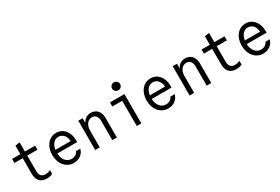

<svg xmlns="http://www.w3.org/2000/svg" viewBox="84 -1921 4471 3065"><g transform="rotate(-30 2320.0 -388.5)"><path d="M285 -181V-465H472V-540H285V-710L201 -696V-540H49V-465H201V-181C201 -56 262 10 378 10C418 10 454 2 482 -13V-83C452 -68 422 -61 392 -61C320 -61 285 -100 285 -181Z M717 -254H1083V-286C1083 -442 993 -550 863 -550C729 -550 634 -435 634 -273C634 -108 734 10 874 10C973 10 1053 -49 1073 -138H993C977 -93 932 -64 876 -64C784 -64 723 -139 717 -254ZM863 -477C939 -477 996 -415 1000 -320H720C734 -416 788 -477 863 -477Z M1269 0H1353V-312C1353 -410 1407 -479 1483 -479C1545 -479 1584 -432 1584 -358V0H1668V-365C1668 -476 1602 -550 1502 -550C1434 -550 1381 -516 1352 -458H1348V-540H1269Z M2119 -540H1853V-465H2035V0H2119ZM1992 -714C1992 -673 2026 -640 2066 -640C2107 -640 2140 -673 2140 -714C2140 -755 2107 -787 2066 -787C2026 -787 1992 -755 1992 -714Z M2457 -254H2823V-286C2823 -442 2733 -550 2603 -550C2469 -550 2374 -435 2374 -273C2374 -108 2474 10 2614 10C2713 10 2793 -49 2813 -138H2733C2717 -93 2672 -64 2616 -64C2524 -64 2463 -139 2457 -254ZM2603 -477C2679 -477 2736 -415 2740 -320H2460C2474 -416 2528 -477 2603 -477Z M3009 0H3093V-312C3093 -410 3147 -479 3223 -479C3285 -479 3324 -432 3324 -358V0H3408V-365C3408 -476 3342 -550 3242 -550C3174 -550 3121 -516 3092 -458H3088V-540H3009Z M3777 -181V-465H3964V-540H3777V-710L3693 -696V-540H3541V-465H3693V-181C3693 -56 3754 10 3870 10C3910 10 3946 2 3974 -13V-83C3944 -68 3914 -61 3884 -61C3812 -61 3777 -100 3777 -181Z M4209 -254H4575V-286C4575 -442 4485 -550 4355 -550C4221 -550 4126 -435 4126 -273C4126 -108 4226 10 4366 10C4465 10 4545 -49 4565 -138H4485C4469 -93 4424 -64 4368 -64C4276 -64 4215 -139 4209 -254ZM4355 -477C4431 -477 4488 -415 4492 -320H4212C4226 -416 4280 -477 4355 -477Z"/></g></svg>

Font: CommitMono-dimboump
Style: Regular
Weight: 400
Monospace: yes
Designer: Eigil Nikolajsen
Foundry: Eigil Nikolajsen
Version: Version 1.143